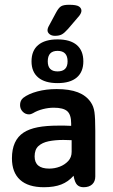

<svg xmlns="http://www.w3.org/2000/svg" viewBox="-20 -774 475 804"><path d="M278 -247Q259 -248 250 -248Q241 -248 236 -248Q231 -248 225 -248Q173 -248 137.5 -241Q102 -234 79 -219Q30 -187 30 -111Q30 -52 64 -21Q98 10 164 10Q207 10 236.5 -1.5Q266 -13 288 -38Q293 -10 303 0Q313 10 330 10Q353 10 366 -2Q379 -14 379 -35V-226Q379 -280 375.5 -304.5Q372 -329 360 -346Q341 -374 306 -387.5Q271 -401 217 -401Q173 -401 136 -391Q99 -381 77 -364Q64 -353 64 -334Q64 -318 75 -306.5Q86 -295 102 -295Q109 -295 118 -300Q136 -311 159.5 -317Q183 -323 205 -323Q245 -323 261.5 -308.5Q278 -294 278 -257ZM280 -187V-138Q280 -115 265.5 -99.5Q251 -84 230 -76Q209 -68 186 -68Q125 -68 125 -119Q125 -148 141 -162.5Q157 -177 184 -182.5Q211 -188 245 -188Q259 -188 264 -187.5Q269 -187 280 -187ZM221 -609Q168 -609 140 -585.5Q112 -562 112 -517Q112 -473 140 -449.5Q168 -426 221 -426Q274 -426 301.5 -449.5Q329 -473 329 -517Q329 -562 301.5 -585.5Q274 -609 221 -609ZM221 -561Q263 -561 263 -517Q263 -475 221 -475Q180 -475 180 -517Q180 -561 221 -561ZM321 -729Q321 -740 310.5 -747Q300 -754 269 -754Q246 -754 235.5 -747.5Q225 -741 214 -720L185 -666Q182 -661 180.5 -656Q179 -651 179 -647Q179 -638 187.5 -631Q196 -624 210 -624Q228 -624 239 -630Q250 -636 265 -653L312 -708Q321 -720 321 -729Z"/></svg>

Font: Beiruti SemiBold
Style: Regular
Weight: 600
Designer: Arlette Boutros
Foundry: Boutros
Version: Version 1.41